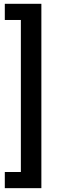

<svg xmlns="http://www.w3.org/2000/svg" viewBox="-20 -838 308 1015"><path d="M5.4 -732.4H90.3V71.3H5.4V156.7H198.7V-817.9H5.4Z"/></svg>

Font: Bert Sans Medium
Style: Regular
Weight: 500
Designer: Christian Robertson (Google), Cristiano Sobral
Foundry: Google, Cristiano Sobral
Version: Version 3.101